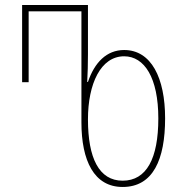

<svg xmlns="http://www.w3.org/2000/svg" viewBox="-20 -734 726 764"><path d="M468 10C589 10 637 -99 637 -263C637 -424 582 -535 474 -535C404 -535 356 -485 330 -408H327C329 -441 330 -481 330 -518V-714H68V-407H94V-689H304V-247C304 -95 354 10 468 10ZM468 -15C374 -15 330 -105 330 -259C330 -401 381 -510 474 -510C555 -510 610 -424 610 -263C610 -103 563 -15 468 -15Z"/></svg>

Font: Noto Sans Georgian ExtraCondensed Thin
Style: Regular
Weight: 100
Width: 2
Designer: Monotype Design Team, Akaki Razmadze
Foundry: Google LLC
Version: Version 2.005